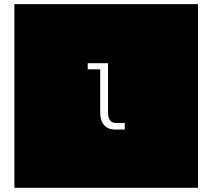

<svg xmlns="http://www.w3.org/2000/svg" viewBox="-20 -850 1017 919"><path d="M927.7 -830.1V48.8H48.8V-830.1ZM497.1 -312V-547.4H399.9V-518.1H459.5V-312Q459.5 -272.9 478 -251.5Q496.6 -230 529.8 -230H577.1V-261.7H533.2Q515.6 -261.7 506.3 -274.4Q497.1 -287.1 497.1 -312Z"/></svg>

Font: BabelStone Maritime
Style: Regular
Weight: 400
Designer: Andrew West
Foundry: BabelStone
Version: Version 0.001;February 23, 2018